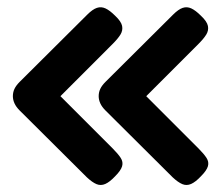

<svg xmlns="http://www.w3.org/2000/svg" viewBox="-20 -501 617 537"><path d="M302 -8Q287 8 274.5 13.5Q262 19 250 14Q238 9 223 -5L35 -192Q25 -202 20.5 -212Q16 -222 16 -232Q16 -243 20.5 -252.5Q25 -262 35 -272L224 -460Q239 -475 251 -479Q263 -483 275 -477.5Q287 -472 302 -457Q319 -441 321.5 -428.5Q324 -416 317 -404.5Q310 -393 295 -378L149 -232L295 -86Q310 -71 317.5 -59.5Q325 -48 321.5 -36Q318 -24 302 -8ZM542 -8Q527 8 514.5 13.5Q502 19 490 14Q478 9 463 -5L275 -192Q265 -202 260.5 -212Q256 -222 256 -232Q256 -243 260.5 -252.5Q265 -262 275 -272L464 -460Q479 -475 491 -479Q503 -483 515 -477.5Q527 -472 542 -457Q559 -441 561.5 -428.5Q564 -416 557 -404.5Q550 -393 535 -378L389 -232L535 -86Q550 -71 557.5 -59.5Q565 -48 561.5 -36Q558 -24 542 -8Z"/></svg>

Font: Fredoka Medium
Style: Regular
Weight: 500
Designer: Ben Nathan
Foundry: Milena B. Brandão, Ben Nathan
Version: Version 2.001